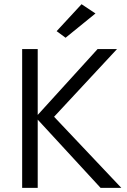

<svg xmlns="http://www.w3.org/2000/svg" viewBox="-20 -902 612 922"><path d="M86.4 0V-666.5H161.1V-350.1L448.7 -666.5H542L239.7 -341.3L562.5 0H462.9L161.1 -327.6V0ZM294.9 -720.7 252 -752.4 371.6 -881.8 438.5 -837.4Z"/></svg>

Font: NMS Futura Pro Book
Style: Regular
Weight: 400
Designer: Blend3rman
Version: Version 0.1